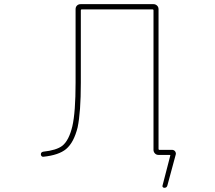

<svg xmlns="http://www.w3.org/2000/svg" viewBox="-20 -773 1040 929"><path d="M775.4 135.7Q770.5 135.7 767.6 132.3Q764.6 128.9 766.6 124L803.7 -19.5Q805.7 -23.4 800.8 -23.4H747.1Q736.3 -23.4 729.5 -30.8Q722.7 -38.1 722.7 -47.9V-722.7Q722.7 -727.5 717.8 -727.5H376Q371.1 -727.5 371.1 -722.7V-372.1Q371.1 -230.5 355.5 -156.2Q346.7 -121.1 333 -94.7Q319.3 -68.4 299.8 -51.8Q264.6 -22.5 190.4 -14.6Q185.5 -13.7 181.6 -17.1Q177.7 -20.5 177.7 -26.4Q177.7 -37.1 189.5 -39.1Q252.9 -45.9 281.2 -67.4Q313.5 -92.8 330.1 -162.1Q345.7 -230.5 345.7 -372.1V-728.5Q345.7 -739.3 352.5 -746.1Q359.4 -752.9 370.1 -752.9H722.7Q732.4 -752.9 739.7 -746.1Q747.1 -739.3 747.1 -728.5V-52.7Q747.1 -47.9 751 -47.9H812.5Q821.3 -47.9 827.1 -41Q831.1 -35.2 831.1 -29.3Q831.1 -27.3 830.1 -24.4L790 124Q787.1 135.7 775.4 135.7Z"/></svg>

Font: Rounded-X Mgen+ 1m thin
Style: Regular
Weight: 100
Designer: [Source Han Sans]
Ryoko NISHIZUKA  (kana & ideographs); Paul D. Hunt (Latin, Greek & Cyrillic); Wenlong ZHANG  (bopomofo
Version: Version 1.059.20150602